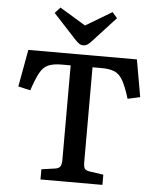

<svg xmlns="http://www.w3.org/2000/svg" viewBox="-61 -998 864 1050"><g transform="rotate(5 370.5 -473.0)"><path d="M201 0V-56L278 -67Q297 -70 304 -81.5Q311 -93 311 -118V-636H262Q216 -636 188.5 -624Q161 -612 142.5 -578.5Q124 -545 103 -481L36 -496L73 -700H669L705 -496L637 -481Q617 -546 598.5 -579Q580 -612 553 -624Q526 -636 481 -636H431V-114Q431 -91 437.5 -80.5Q444 -70 465 -67L541 -56V0ZM369 -751Q357 -751 347 -758Q337 -765 321 -782L199 -914L228 -946L370 -860L514 -946L541 -915L415 -778Q404 -765 393 -758Q382 -751 369 -751Z"/></g></svg>

Font: Literata Medium
Style: Regular
Weight: 500
Designer: Latin by Veronika Burian and Jose Scaglione. Greek by Irene Vlachou. Cyrillic by Vera Evstafieva.
Foundry: TypeTogether
Version: Version 3.103; ttfautohint (v1.8.4.7-5d5b);gftools[0.9.29]